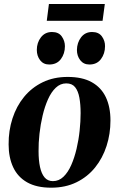

<svg xmlns="http://www.w3.org/2000/svg" viewBox="-20 -902 580 936"><path d="M310 -527Q381.5 -527 427.5 -501.2Q473.5 -475.5 496 -428Q518.5 -380.5 518.5 -314.5Q518.5 -249.5 499.5 -190.5Q480.5 -131.5 443.8 -85.8Q407 -40 353 -13.5Q299 13 229.5 13Q158.5 13 112.5 -13Q66.5 -39 44.2 -86.8Q22 -134.5 22 -198Q21.5 -265 40.8 -324.5Q60 -384 97.2 -429.5Q134.5 -475 188 -501Q241.5 -527 310 -527ZM303 -495.5Q274 -495.5 251.8 -474.2Q229.5 -453 213.8 -417.5Q198 -382 187.8 -338.8Q177.5 -295.5 172.5 -250Q167.5 -204.5 168 -165Q168 -121 175 -88.2Q182 -55.5 197.2 -37.2Q212.5 -19 238 -19Q267 -19 289.2 -40.2Q311.5 -61.5 327.2 -97.2Q343 -133 353.2 -176.5Q363.5 -220 368.2 -265Q373 -310 373 -350Q373 -393 367 -425.8Q361 -458.5 346.2 -477Q331.5 -495.5 303 -495.5ZM220 -587.5Q191.5 -587.5 175.5 -608.5Q159.5 -629.5 159.5 -658.5Q159.5 -694 179.5 -720Q199.5 -746 233.5 -746Q266 -746 281.2 -724.2Q296.5 -702.5 296.5 -676.5Q296.5 -640.5 276.8 -614Q257 -587.5 220 -587.5ZM416 -587.5Q387.5 -587.5 371.2 -608.5Q355 -629.5 355 -658.5Q355.5 -694 375.2 -720Q395 -746 429 -746Q461.5 -746 477 -724.2Q492.5 -702.5 492 -676.5Q492 -640.5 472.2 -614Q452.5 -587.5 416 -587.5ZM218.5 -882.5H491L480 -800.5H208Z"/></svg>

Font: Merriweather 120pt
Style: Bold Italic
Weight: 700
Italic angle: -7.8°
Version: Version 2.101